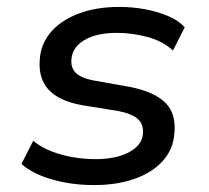

<svg xmlns="http://www.w3.org/2000/svg" viewBox="-20 -526 604 555"><path d="M252 9Q188 9 131.5 -7Q75 -23 42 -52L76 -119Q99 -100 129 -88.5Q159 -77 191.5 -71.5Q224 -66 255 -66Q315 -66 352 -85.5Q389 -105 393 -137Q396 -165 379.5 -181Q363 -197 322 -205L217 -222Q149 -234 118.5 -269Q88 -304 96 -364Q101 -404 129.5 -436Q158 -468 208 -487Q258 -506 326 -506Q362 -506 398 -499.5Q434 -493 465 -480Q496 -467 514 -447L480 -380Q451 -407 406.5 -419Q362 -431 318 -431Q260 -431 225.5 -411Q191 -391 187 -359Q183 -332 198.5 -316Q214 -300 253 -293L354 -275Q427 -261 459.5 -227.5Q492 -194 483 -131Q478 -90 448 -58Q418 -26 367.5 -8.5Q317 9 252 9Z"/></svg>

Font: Nunito Sans 7pt Medium
Style: Italic
Weight: 500
Italic angle: -9°
Designer: Vernon Adams
Foundry: Vernon Adams
Version: Version 3.101;gftools[0.9.27]